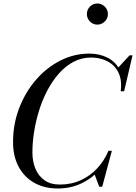

<svg xmlns="http://www.w3.org/2000/svg" viewBox="-20 -1066 776 1096"><path d="M310 10Q233.5 10 176 -22.2Q118.5 -54.5 86.5 -114Q54.5 -173.5 54.5 -255Q54.5 -357.5 89.5 -448.8Q124.5 -540 185 -610Q245.5 -680 324 -720Q402.5 -760 490 -760Q549 -760 595.2 -736Q641.5 -712 665 -664.2Q688.5 -616.5 679.5 -545H669Q675.5 -595.5 664 -631.8Q652.5 -668 627.8 -691.5Q603 -715 569.8 -726.2Q536.5 -737.5 500 -737.5Q446.5 -737.5 401 -713.8Q355.5 -690 318.2 -648.5Q281 -607 252.2 -553.2Q223.5 -499.5 204.2 -438.8Q185 -378 175 -315.8Q165 -253.5 165 -195.5Q165 -144.5 182.2 -103Q199.5 -61.5 234 -37Q268.5 -12.5 320.5 -12.5Q387.5 -12.5 442 -37.8Q496.5 -63 536.2 -106.5Q576 -150 599 -205H610.5Q590.5 -143.5 546.8 -94.8Q503 -46 442.2 -18Q381.5 10 310 10ZM546.5 0 520 -70.5Q536.5 -89 554.2 -109.5Q572 -130 585.5 -158L599 -205H618.5L563.5 0ZM669 -545 676.5 -586.5Q674.5 -611.5 669.5 -633Q664.5 -654.5 652.5 -677.5L719.5 -750H736.5L688.5 -545ZM535.5 -925.5Q519 -925.5 505.5 -933.8Q492 -942 484 -955.8Q476 -969.5 476 -986Q476 -1002.5 484 -1016Q492 -1029.5 505.5 -1037.8Q519 -1046 535.5 -1046Q552 -1046 565.8 -1037.8Q579.5 -1029.5 587.8 -1016Q596 -1002.5 596 -986Q596 -969.5 587.8 -955.8Q579.5 -942 565.8 -933.8Q552 -925.5 535.5 -925.5Z"/></svg>

Font: Bodoni Moda 11pt
Style: Italic
Weight: 400
Italic angle: -13°
Version: Version 2.004